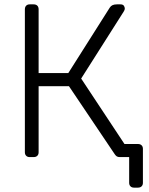

<svg xmlns="http://www.w3.org/2000/svg" viewBox="-20 -720 685 880"><path d="M116 0Q106 0 100 -6Q94 -12 94 -22V-677Q94 -688 100 -694Q106 -700 116 -700H134Q145 -700 151 -694Q157 -688 157 -677V-385H293L483 -685Q488 -693 496 -696.5Q504 -700 516 -700H532Q543 -700 547.5 -694Q552 -688 552 -680Q552 -675 547 -667L352 -360L567 -35Q569 -32 569 -24Q569 -14 562.5 -7Q556 0 546 0H529Q520 0 515 -3.5Q510 -7 506 -13L296 -325H157V-22Q157 -12 151 -6Q145 0 134 0ZM594 140Q584 140 578 134Q572 128 572 118V0H529L499 -60H612Q623 -60 629 -54Q635 -48 635 -38V118Q635 128 629 134Q623 140 612 140Z"/></svg>

Font: Rubik Light Light
Style: Regular
Weight: 300
Version: Version 2.101